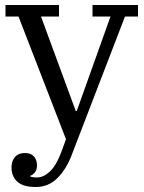

<svg xmlns="http://www.w3.org/2000/svg" viewBox="-20 -536 574 768"><path d="M123 212Q72 212 49 190.5Q26 169 26 134Q26 108 40 92Q54 76 80 76Q103 76 115.5 89.5Q128 103 128 126Q128 143 119.5 153.5Q111 164 101 167V170Q112 174 127 174Q153 174 178 151.5Q203 129 223 78L244 21L54 -470H2V-516H216V-470H144L283 -92H287L422 -470H350V-516H532V-470H480L266 86Q245 141 209.5 176.5Q174 212 123 212Z"/></svg>

Font: IBM Plex Serif
Style: Regular
Weight: 400
Designer: Mike Abbink, Paul van der Laan, Pieter van Rosmalen
Foundry: Bold Monday
Version: Version 2.6